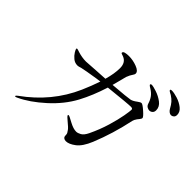

<svg xmlns="http://www.w3.org/2000/svg" viewBox="-163 -1048 1325 1325"><g transform="rotate(45 500.0 -385.0)"><path d="M988 -689Q988 -673 978.5 -665Q969 -657 959 -657Q949 -657 939.5 -664Q930 -671 923 -683Q909 -709 895.5 -724.5Q882 -740 859 -755Q853 -758 845.5 -762Q838 -766 834.5 -769Q831 -772 831 -776Q831 -782 843 -782Q865 -782 900 -771Q935 -760 961.5 -739Q988 -718 988 -689ZM834 -504Q834 -497 825 -486Q816 -475 813 -471Q801 -454 798 -441Q765 -285 709 -148Q679 -75 640.5 -46Q602 -17 573 -17Q560 -17 551.5 -23.5Q543 -30 543 -44Q543 -57 539.5 -64Q536 -71 527 -83Q519 -95 481 -126Q473 -132 464 -141Q455 -150 455 -154Q455 -158 460 -158Q464 -158 473 -154Q475 -153 512 -133.5Q549 -114 576 -114Q591 -114 611 -125Q631 -136 648 -171Q682 -242 702.5 -311Q723 -380 731.5 -428.5Q740 -477 740 -491Q740 -503 723 -503Q693 -503 516 -484Q481 -373 435 -287Q384 -192 295 -111.5Q206 -31 124 7Q114 12 109 12Q105 12 105 9Q105 4 117 -5Q310 -143 400 -348Q429 -414 450 -477L414 -472Q319 -457 290 -450Q284 -448 275 -445.5Q266 -443 259 -443Q234 -443 214.5 -459Q195 -475 183.5 -494Q172 -513 172 -519Q172 -524 178 -524Q181 -524 188.5 -521.5Q196 -519 202 -517Q244 -504 282 -504L375 -510L461 -515Q481 -585 481 -638Q481 -693 438 -710Q432 -712 426.5 -714Q421 -716 417.5 -717.5Q414 -719 414 -722Q414 -733 429.5 -737Q445 -741 465 -741Q505 -741 544.5 -726Q584 -711 584 -688Q584 -680 576 -669Q564 -653 553 -624Q549 -612 545 -592L526 -520Q663 -531 686 -536Q704 -540 729 -559Q732 -561 741 -567Q750 -573 756 -573Q767 -573 800.5 -543.5Q834 -514 834 -504ZM863 -609Q863 -592 853 -583Q843 -574 830 -574Q820 -574 808.5 -580.5Q797 -587 792 -602Q784 -629 769.5 -649.5Q755 -670 729 -686Q727 -687 717 -693.5Q707 -700 707 -705Q707 -712 720 -712Q730 -712 766 -700.5Q802 -689 832.5 -666Q863 -643 863 -609Z"/></g></svg>

Font: Shippori Mincho
Style: Regular
Weight: 400
Designer: FONTDASU
Foundry: FONTDASU / Google Inc. / but / Adobe
Version: Version 3.110; ttfautohint (v1.8.3)